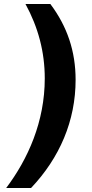

<svg xmlns="http://www.w3.org/2000/svg" viewBox="-20 -765 464 965"><path d="M136 180C280 28 360 -158 360 -364C360 -507 318 -632 233 -745H108C172 -628 205 -504 205 -371C205 -154 121 34 11 180Z"/></svg>

Font: Plus Jakarta Sans ExtraBold
Style: Italic
Weight: 800
Italic angle: -8°
Designer: Gumpita Rahayu
Foundry: Tokotype
Version: Version 2.071;gftools[0.9.30]